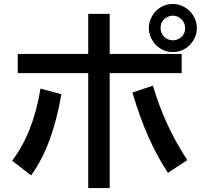

<svg xmlns="http://www.w3.org/2000/svg" viewBox="-20 -899 1030 982"><path d="M431.2 -828.1H541V-623H909.2V-524.9H541V63H431.2V-524.9H70.8V-623H431.2ZM42 -77.1Q149.9 -218.3 187 -445.8L293.9 -417Q249 -153.3 139.2 -2ZM838.9 -15.1Q729 -180.2 657.2 -425.8L762.2 -460.9Q821.8 -256.8 938 -80.1ZM864.7 -878.9Q897.5 -878.9 926.8 -860.8Q956.1 -843.3 972.2 -813Q986.8 -785.6 986.8 -755.9Q986.8 -708 952.6 -671.4Q916.5 -632.8 863.8 -632.8Q837.4 -632.8 813 -644Q782.7 -658.2 763.7 -685.5Q741.2 -717.8 741.2 -756.3Q741.2 -786.1 756.3 -814Q771.5 -841.8 796.9 -858.9Q827.6 -878.9 864.7 -878.9ZM863.8 -818.8Q846.2 -818.8 830.1 -808.6Q801.3 -790.5 801.3 -755.4Q801.3 -730.5 818.4 -712.4Q836.9 -692.9 864.3 -692.9Q879.4 -692.9 893.1 -699.7Q926.8 -717.3 926.8 -755.4Q926.8 -782.2 907.7 -800.8Q890.1 -818.8 863.8 -818.8Z"/></svg>

Font: BIZ UDPGothic
Style: Bold
Weight: 700
Designer: TypeBank Co., Ltd.
Foundry: Morisawa Inc.
Version: Version 1.051